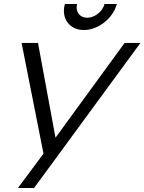

<svg xmlns="http://www.w3.org/2000/svg" viewBox="-20 -933 717 953"><path d="M396.3 -784C467.8 -784 540.7 -841.5 559.8 -913H498.8C488.8 -875.5 450.6 -845 412.6 -845C381.5 -845 360.4 -866.5 360.4 -895.6C360.4 -901.2 361.2 -907 362.8 -913H301.8C298.7 -901.4 297.2 -890.2 297.2 -879.5C297.2 -824.4 336.8 -784 396.3 -784ZM69.2 0H149.2L677.1 -720H598.6L255.5 -249.5L168.6 -720H87.1L195.9 -170.5Z"/></svg>

Font: Manrope
Style: RegularItalic
Weight: 400
Italic angle: -15°
Designer: Mikhail Sharanda
Foundry: Mikhail Sharanda
Version: Version 4.502;hotconv 1.0.109;makeotfexe 2.5.65596